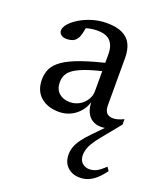

<svg xmlns="http://www.w3.org/2000/svg" viewBox="-132 -531 738 877"><g transform="rotate(20 237.0 -93.0)"><path d="M461 -35 386 57Q367.5 80 356.8 97.8Q346 115.5 342 130Q338 144.5 338 157Q338 181.5 352.2 195Q366.5 208.5 388 208.5Q404 208.5 420.8 200.8Q437.5 193 462 169L474 186.5Q455 212.5 436.8 228.5Q418.5 244.5 399.8 252Q381 259.5 359 259.5Q322.5 259.5 299.2 237.2Q276 215 276 176.5Q276 159 282 141Q288 123 303.2 101.8Q318.5 80.5 345 53.5L404 -7L409.5 1Q400 5 390.5 6.8Q381 8.5 372 8.5Q347 8.5 328.8 -3Q310.5 -14.5 301 -36.5Q291.5 -58.5 291.5 -90L294.5 -94Q288 -63 269.8 -39.8Q251.5 -16.5 225 -3.2Q198.5 10 167 10Q112.5 10 78.5 -19.2Q44.5 -48.5 44.5 -103.5Q44.5 -133 56.5 -157.2Q68.5 -181.5 99 -202.5Q129.5 -223.5 184.8 -242.8Q240 -262 326 -281.5L328.5 -241Q265.5 -228 225.5 -214.5Q185.5 -201 163.8 -186.8Q142 -172.5 133.8 -156Q125.5 -139.5 125.5 -119.5Q125.5 -85.5 146 -67.2Q166.5 -49 198.5 -49Q224 -49 244.8 -61Q265.5 -73 278 -92.8Q290.5 -112.5 290.5 -135.5V-315.5Q290.5 -355 271 -377.2Q251.5 -399.5 205.5 -399.5Q188 -399.5 167.2 -395.2Q146.5 -391 127.5 -382L155 -407.5Q152 -384.5 147 -364.2Q142 -344 133.5 -334Q125.5 -323.5 113.2 -319.2Q101 -315 87.5 -315Q69.5 -315 59.5 -323Q49.5 -331 49.5 -343Q49.5 -359 65 -376.8Q80.5 -394.5 107 -410.5Q133.5 -426.5 166.8 -436.5Q200 -446.5 236 -446.5Q283.5 -446.5 312.5 -432.2Q341.5 -418 354.8 -391Q368 -364 368 -324.5V-95Q368 -78.5 372.8 -68Q377.5 -57.5 387 -52.2Q396.5 -47 410.5 -47Q422 -47 435 -51Q448 -55 461 -61.5Z"/></g></svg>

Font: Newsreader 16pt 16pt
Style: Regular
Weight: 400
Version: Version 1.003